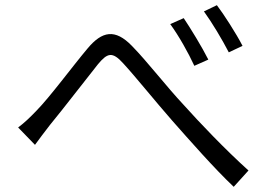

<svg xmlns="http://www.w3.org/2000/svg" viewBox="-20 -743 1040 741"><path d="M50 -251 115 -184C130 -205 153 -235 173 -261C225 -324 310 -435 358 -495C394 -538 413 -546 456 -498C503 -447 580 -351 645 -277C714 -199 806 -94 882 -22L939 -85C850 -165 748 -272 689 -338C624 -407 548 -506 489 -566C424 -633 374 -623 318 -556C259 -486 174 -370 120 -315C94 -288 74 -269 50 -251ZM689 -673 637 -650C670 -605 707 -539 730 -489L784 -513C760 -561 714 -636 689 -673ZM817 -723 767 -699C799 -655 837 -591 863 -541L916 -566C892 -613 843 -689 817 -723Z"/></svg>

Font: Noto Sans CJK HK DemiLight
Style: Regular
Weight: 350
Designer: Ryoko NISHIZUKA 西塚涼子 (kana, bopomofo & ideographs); Paul D. Hunt (Latin, Greek & Cyrillic); Sandoll Communications 산돌커뮤니
Foundry: Adobe
Version: Version 2.004;hotconv 1.0.118;makeotfexe 2.5.65603